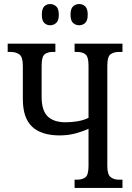

<svg xmlns="http://www.w3.org/2000/svg" viewBox="-20 -930 654 950"><path d="M372 -805Q354 -805 341.5 -816.5Q329 -828 329 -857Q329 -887 341.5 -898.5Q354 -910 372 -910Q389 -910 401.5 -898.5Q414 -887 414 -857Q414 -828 401.5 -816.5Q389 -805 372 -805ZM228 -805Q211 -805 199 -816.5Q187 -828 187 -857Q187 -887 199 -898.5Q211 -910 228 -910Q245 -910 258 -898.5Q271 -887 271 -857Q271 -828 258 -816.5Q245 -805 228 -805ZM349 0V-41H361Q388 -41 403 -53Q418 -65 418 -109V-293Q391 -280 354 -270Q317 -260 275 -260Q185 -260 139 -303Q93 -346 93 -440V-605Q93 -648 76 -660.5Q59 -673 33 -673H18V-714H254V-673H241Q215 -673 200.5 -661Q186 -649 186 -605V-450Q186 -384 215.5 -354.5Q245 -325 305 -325Q334 -325 364 -330Q394 -335 418 -347V-605Q418 -649 403 -661Q388 -673 361 -673H349V-714H586V-673H568Q542 -673 526.5 -661Q511 -649 511 -605V-109Q511 -67 527 -54Q543 -41 568 -41H586V0Z"/></svg>

Font: Noto Serif ExtraCondensed
Style: Regular
Weight: 400
Width: 2
Designer: Monotype Design Team
Foundry: Monotype Imaging Inc.
Version: Version 2.015